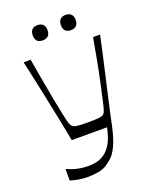

<svg xmlns="http://www.w3.org/2000/svg" viewBox="-157 -731 814 1026"><g transform="rotate(-20 250.5 -217.5)"><path d="M63.1 194.6V128.9Q72.1 133 89.9 139.7Q107.6 146.4 131.7 151.1Q155.9 155.9 183.4 155.9Q232.1 155.9 260.9 140.5Q289.7 125.1 309.9 96.3Q323.1 77.3 331.7 54.4Q340.3 31.6 348.1 -4.6H147.4Q135.6 -67.3 123.2 -128.6Q110.9 -190 98.2 -249.8Q85.6 -309.6 73.2 -368.1Q60.9 -426.7 48 -483H88Q98.7 -420.9 109.9 -356.9Q121 -293 131.8 -237.5Q142.6 -182 150.7 -144Q158.9 -106 162.7 -95.9Q167.7 -82.4 174.6 -75.7Q181.6 -69 201.3 -66.5Q221 -64 264 -64Q305.4 -64 324.6 -66.5Q343.9 -69 351.3 -75.7Q358.7 -82.4 362.7 -95.9Q366.6 -106.9 375.1 -144.9Q383.7 -182.9 395.8 -238.4Q407.9 -293.9 419.9 -357.4Q431.9 -420.9 442.6 -483H482.6Q472.9 -437.3 459.9 -379.1Q446.9 -321 433 -260.2Q419.1 -199.4 406.9 -145.9Q394.7 -92.4 386.6 -54.7Q378.4 -17 376.4 -6.1Q361.1 64 343.4 102Q325.7 140 306.8 157.8Q287.9 175.6 270 186.9Q251.4 199 223.1 204.5Q194.9 210 160 210Q129.6 210 103.1 204.4Q76.6 198.9 63.1 194.6ZM184.9 -558.3Q142.9 -558.3 142.9 -601.6Q142.9 -623.3 153.9 -634.1Q164.9 -644.9 184.9 -644.9Q204.6 -644.9 215.7 -634Q226.9 -623.2 226.9 -601.6Q226.9 -579.9 215.9 -569.1Q204.9 -558.3 184.9 -558.3ZM344.9 -558.3Q302.9 -558.3 302.9 -601.6Q302.9 -623.3 313.9 -634.1Q324.9 -644.9 344.9 -644.9Q364.6 -644.9 375.7 -634Q386.9 -623.2 386.9 -601.6Q386.9 -579.9 375.9 -569.1Q364.9 -558.3 344.9 -558.3Z"/></g></svg>

Font: Ojuju ExtraLight
Style: Regular
Weight: 200
Designer: Chisaokwu Joboson, Mirko Velimirovic
Foundry: Udi Foundry
Version: Version 1.000